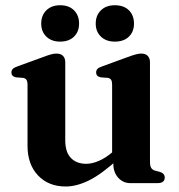

<svg xmlns="http://www.w3.org/2000/svg" viewBox="-20 -682 668 715"><path d="M402 -72V-96.5L397.5 -98.5V-366.5Q397.5 -379 393.8 -384.8Q390 -390.5 381.5 -392L355 -394Q346 -396 342 -400.5Q338 -405 338 -412Q338 -420 342.8 -425.2Q347.5 -430.5 361 -435L454 -469Q473 -476 484.8 -479.2Q496.5 -482.5 506.5 -482.5Q522 -482.5 530.2 -473.8Q538.5 -465 538.5 -450.5V-80Q538.5 -64.5 542.8 -57.2Q547 -50 556 -47L575 -42Q584.5 -39 589 -33.8Q593.5 -28.5 593.5 -20.5Q593.5 -11 587 -5.5Q580.5 0 566 0H465.5Q438.5 0 420.2 -20.2Q402 -40.5 402 -72ZM82.5 -139V-366.5Q82.5 -379 78.5 -384.8Q74.5 -390.5 66 -392L39.5 -394Q30.5 -396 26.5 -400.5Q22.5 -405 22.5 -412Q22.5 -420 27.5 -425.2Q32.5 -430.5 45.5 -435L139 -469Q158.5 -476.5 170 -479.5Q181.5 -482.5 190 -482.5Q206.5 -482.5 214.8 -473.8Q223 -465 223 -450.5V-159.5Q223 -115.5 244 -93.8Q265 -72 301 -72Q323 -72 348 -82.8Q373 -93.5 399.5 -116L419.5 -133.5L442.5 -110L423 -92.5Q360 -34.5 313 -11Q266 12.5 224.5 12.5Q160.5 12.5 121.5 -28.8Q82.5 -70 82.5 -139ZM204 -527Q172 -527 152.8 -545.5Q133.5 -564 133.5 -594Q133.5 -625 152.8 -643.8Q172 -662.5 204 -662.5Q236.5 -662.5 255.5 -643.8Q274.5 -625 274.5 -594Q274.5 -564 255.5 -545.5Q236.5 -527 204 -527ZM407.5 -527Q375.5 -527 356 -545.5Q336.5 -564 336.5 -594Q336.5 -625 356 -643.8Q375.5 -662.5 407.5 -662.5Q441 -662.5 460 -643.8Q479 -625 479 -594Q479 -564 460 -545.5Q441 -527 407.5 -527Z"/></svg>

Font: Fraunces SemiBold
Style: Regular
Weight: 600
Version: Version 1.000;[b76b70a41]